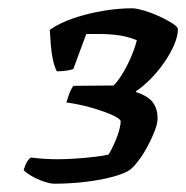

<svg xmlns="http://www.w3.org/2000/svg" viewBox="-20 -788 449 463"><path d="M110 -345Q101 -345 85 -350.5Q69 -356 55.5 -364Q42 -372 37 -378Q41 -391 46 -399Q51 -407 55 -408Q72 -406 88 -405Q104 -404 118 -404Q137 -404 160.5 -405.5Q184 -407 206 -409.5Q228 -412 241 -415Q244 -418 249 -428Q254 -438 259.5 -451Q265 -464 268 -476Q271 -488 271 -495Q271 -501 253 -509.5Q235 -518 205 -527Q175 -536 140 -541Q142 -548 146.5 -560.5Q151 -573 157 -581L271 -582L243 -573Q257 -582 270.5 -602.5Q284 -623 294.5 -647Q305 -671 310 -691Q288 -700 265.5 -703Q243 -706 220 -706Q213 -706 205 -706Q197 -706 188 -706L157 -622Q154 -620 142.5 -618Q131 -616 117 -616Q111 -628 107.5 -644.5Q104 -661 102.5 -680Q101 -699 100 -716Q124 -733 158.5 -744.5Q193 -756 229.5 -762Q266 -768 298 -768Q309 -768 327.5 -762.5Q346 -757 364.5 -748.5Q383 -740 396 -731.5Q409 -723 409 -717Q409 -701 400 -680Q391 -659 376.5 -638Q362 -617 344 -598.5Q326 -580 308 -568V-566Q338 -556 349 -540.5Q360 -525 360 -503Q360 -490 353 -472Q346 -454 335.5 -434.5Q325 -415 313.5 -400Q302 -385 294 -379Q282 -370 253 -362Q224 -354 186.5 -349.5Q149 -345 110 -345Z"/></svg>

Font: Texturina 12pt
Style: Bold Italic
Weight: 700
Italic angle: -11°
Designer: Guillermo Torres Carreño
Foundry: Omnibus-Type
Version: Version 1.002